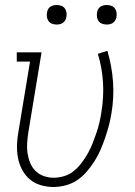

<svg xmlns="http://www.w3.org/2000/svg" viewBox="-20 -739 540 767"><path d="M193 8Q167 8 142 0.5Q117 -7 98 -23.5Q79 -40 67.5 -62.5Q56 -85 51.5 -110Q47 -135 48 -162Q49 -189 54 -215L100 -493H47V-530H146L93 -209Q90 -189 88.5 -168Q87 -147 90 -127Q93 -107 100.5 -88.5Q108 -70 121.5 -56.5Q135 -43 154 -36Q173 -29 194 -29Q215 -29 236.5 -35.5Q258 -42 275.5 -56.5Q293 -71 306.5 -89Q320 -107 331 -126.5Q342 -146 350 -166.5Q358 -187 365 -207.5Q372 -228 377 -249Q382 -270 385 -291Q395 -351 391.5 -409.5Q388 -468 371 -524L409 -536Q427 -475 431.5 -412.5Q436 -350 425 -285Q421 -260 414.5 -236Q408 -212 400 -188.5Q392 -165 382 -141.5Q372 -118 358 -96Q344 -74 327 -54Q310 -34 288.5 -19.5Q267 -5 242 1.5Q217 8 193 8ZM406 -641Q397 -641 388.5 -644Q380 -647 374.5 -654Q369 -661 367.5 -670.5Q366 -680 368 -690Q369 -696 372 -702Q375 -708 381 -712Q387 -716 393.5 -717.5Q400 -719 406 -719Q416 -719 424.5 -716Q433 -713 438.5 -706Q444 -699 445.5 -689.5Q447 -680 445 -670Q444 -664 440.5 -658Q437 -652 431.5 -648Q426 -644 419.5 -642.5Q413 -641 406 -641ZM206 -641Q197 -641 188.5 -644Q180 -647 174.5 -654Q169 -661 167.5 -670.5Q166 -680 168 -690Q169 -696 172 -702Q175 -708 181 -712Q187 -716 193.5 -717.5Q200 -719 206 -719Q216 -719 224.5 -716Q233 -713 238.5 -706Q244 -699 245.5 -689.5Q247 -680 245 -670Q244 -664 240.5 -658Q237 -652 231.5 -648Q226 -644 219.5 -642.5Q213 -641 206 -641Z"/></svg>

Font: Iosevka Slab Extralight
Style: Italic
Weight: 200
Italic angle: -9°
Monospace: yes
Designer: Belleve Invis
Foundry: Belleve Invis
Version: Version 11.1.1; ttfautohint (v1.8.3)